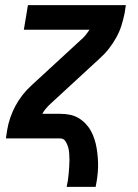

<svg xmlns="http://www.w3.org/2000/svg" viewBox="-20 -540 540 749"><path d="M240 189Q243 176 245 163Q247 150 248 136.5Q249 123 250 110Q251 97 251 84Q251 71 250 58Q249 45 245.5 33Q242 21 235 10.5Q228 0 215 0H3L8 -33Q12 -57 20 -80.5Q28 -104 40 -126.5Q52 -149 68 -169.5Q84 -190 104 -208L294 -383Q305 -392 313.5 -402.5Q322 -413 329 -424H73L89 -520H471L466 -488Q461 -463 453.5 -439.5Q446 -416 433.5 -393.5Q421 -371 405 -350.5Q389 -330 369 -312L179 -137Q169 -128 160 -117.5Q151 -107 145 -96H215Q234 -96 252 -92.5Q270 -89 285.5 -80Q301 -71 313.5 -58Q326 -45 334.5 -29.5Q343 -14 348.5 3Q354 20 357 38Q360 56 361.5 75Q363 94 362.5 113Q362 132 359.5 151Q357 170 353 189Z"/></svg>

Font: Iosevka Term Curly Oblique
Style: Bold
Weight: 700
Italic angle: -9°
Designer: Belleve Invis
Foundry: Belleve Invis
Version: Version 32.3.0